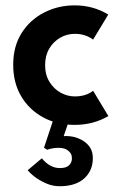

<svg xmlns="http://www.w3.org/2000/svg" viewBox="-20 -442 424 698"><path d="M251.5 12Q187 12 136.5 -15.5Q86 -43 57 -92Q28 -141 28 -206.5Q28 -273.5 58.5 -321.8Q89 -370 140 -396.2Q191 -422.5 251.5 -422.5Q319 -422.5 373.5 -389L318.5 -298Q290.5 -319 252 -319Q223.5 -319 199 -305Q174.5 -291 159.2 -265.5Q144 -240 144 -205.5Q144 -170 159.8 -144.5Q175.5 -119 200.2 -105.2Q225 -91.5 252 -91.5Q292.5 -91.5 318.5 -112L374 -20Q319 12 251.5 12ZM197.5 235Q172 235 151 226Q109 209 80.5 177L132 133.5Q161.5 169 197.5 169Q221.5 169 231.5 158.5Q241.5 148 241.5 134Q241.5 124 237.5 116.5Q224 95.5 194 95.5Q183.5 95.5 176.2 96.5Q169 97.5 162.5 99Q156 100.5 151.5 102.5L140 95L178.5 -21L231 -4L211.5 53L220.5 52.5Q233.5 52.5 247.5 55.5Q266.5 60 282.2 69.8Q298 79.5 307.8 95Q317.5 110.5 317.5 132.5Q317.5 177 288 205Q256 235 197.5 235Z"/></svg>

Font: Lucymar Sans SemiBold
Style: Regular
Weight: 600
Foundry: The League of Moveable Type (original font) / Main changes by Cristiano Sobral with portions from Mirco Monsees
Version: Version 2.001;August 30, 2020;FontCreator 13.0.0.2681 64-bit